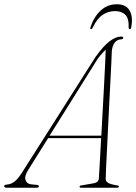

<svg xmlns="http://www.w3.org/2000/svg" viewBox="-54 -880 639 900"><path d="M78 -83Q59.5 -53.5 65.8 -35.8Q72 -18 91.5 -16L118 -13.5Q128 -13 128 -6.5Q128 0 116.5 0H-21Q-34.5 0 -34.5 -7.5Q-34.5 -13.5 -21 -15Q-2 -16 16 -30.5Q34 -45 55.5 -81L394 -613.5Q431 -665 460 -686.8Q489 -708.5 513.5 -708.5Q524 -708.5 523.5 -702.5Q523.5 -696 513 -695.5Q495.5 -695 483.8 -680.2Q472 -665.5 470 -638Q470 -627 468.2 -592.5Q466.5 -558 464 -508.5Q461.5 -459 458.5 -401.8Q455.5 -344.5 452.8 -286.8Q450 -229 447.5 -178.2Q445 -127.5 443.2 -91.2Q441.5 -55 441.5 -41.5Q441.5 -29.5 452.8 -22.8Q464 -16 494.5 -11Q503 -10.5 503 -5.5Q503 0 493.5 0H326.5Q319 0 319 -5Q319 -9.5 325.5 -10.5L385.5 -21Q408 -25 409.5 -44Q410.5 -61 413.5 -112.8Q416.5 -164.5 420 -232.5H171.5ZM404 -604.5 178.5 -244H421Q424 -302.5 427.5 -364.8Q431 -427 434 -484Q437 -541 439 -584.2Q441 -627.5 441.5 -647.5Q435.5 -641.5 425.8 -631Q416 -620.5 404 -604.5ZM485 -828Q453 -828 426.8 -810.2Q400.5 -792.5 380.5 -750.5Q377.5 -743.5 373 -743.5Q367.5 -743.5 370 -751.5Q385 -799.5 417 -829.8Q449 -860 493.5 -860Q537.5 -860 554 -829.8Q570.5 -799.5 561 -751.5Q559.5 -743.5 554 -743.5Q549.5 -743.5 549 -750.5Q551 -792.5 533.8 -810.2Q516.5 -828 485 -828Z"/></svg>

Font: Fraunces 72pt S000 Thin
Style: Italic
Weight: 100
Italic angle: -16°
Version: Version 1.000; ttfautohint (v1.8.3)